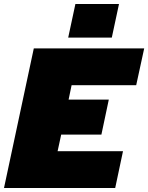

<svg xmlns="http://www.w3.org/2000/svg" viewBox="-34 -940 741 960"><path d="M135 -698H687L647 -514H324L309 -442H510L473 -267H272L254 -184H581L542 0H-14ZM343 -920H561L525 -752H307Z"/></svg>

Font: Azeret Mono Black
Style: Italic
Weight: 900
Italic angle: -12°
Designer: Martin Vácha
Foundry: Displaay
Version: Version 1.000; Glyphs 3.0.3, build 3074